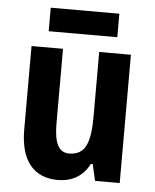

<svg xmlns="http://www.w3.org/2000/svg" viewBox="-52 -852 657 814"><g transform="rotate(5 276.5 -445.5)"><path d="M423 -808H131V-708H423ZM487 -639H352V-367C352 -259 335 -199 262 -199C217 -199 198 -240 198 -321V-639H64V-284C64 -153 120 -83 224 -83C283 -83 331 -109 358 -163H366L382 -93H487Z"/></g></svg>

Font: Noto Sans Kannada UI Condensed
Style: Bold
Weight: 700
Width: 3
Designer: Jelle Bosma - Monotype Design Team
Foundry: Monotype Imaging Inc.
Version: Version 2.005